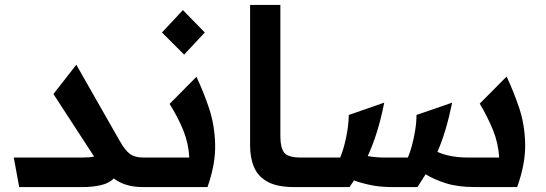

<svg xmlns="http://www.w3.org/2000/svg" viewBox="-20 -760 2219 780"><path d="M58 0 36 -120H318Q344 -120 363 -124L361 -126L197 -378L290 -497L465 -190Q488 -149 508 -134.5Q528 -120 561 -120H571V0H561Q526 0 497 -8Q468 -16 442 -35Q423 -15 388.5 -7.5Q354 0 318 0Z M571 -120H749Q746 -177 725 -229.5Q704 -282 669 -338L778 -448Q807 -387 829.5 -319.5Q852 -252 854 -173Q856 -94 823 0H571Q541 0 541 -61Q541 -120 571 -120ZM728 -538 638 -628 723 -719 812 -628Z M1175 0Q1107 0 1068 -21Q1029 -42 1012.5 -80Q996 -118 996 -169V-740H1119V-206Q1119 -160 1134.5 -140Q1150 -120 1203 -120H1241V0Z M1241 -120H1362Q1375 -150 1385.5 -198.5Q1396 -247 1397 -293L1541 -343Q1527 -274 1511 -223Q1495 -172 1474 -126Q1506 -120 1543 -120H1637Q1645 -138 1653 -167Q1661 -196 1666.5 -229.5Q1672 -263 1672 -293L1817 -343Q1792 -222 1757 -143Q1808 -120 1881 -120H2008Q2004 -180 1982.5 -232.5Q1961 -285 1929 -339L2038 -449Q2067 -388 2089.5 -320.5Q2112 -253 2113.5 -174Q2115 -95 2081 0H1911Q1840 0 1791.5 -15.5Q1743 -31 1709 -52Q1694 -28 1676 0H1575Q1525 0 1486.5 -8Q1448 -16 1418 -27Q1410 -14 1400 0H1241Q1211 0 1211 -61Q1211 -120 1241 -120Z"/></svg>

Font: Readex Pro Medium
Style: Regular
Weight: 500
Designer: Bonnie Shaver-Troup, Thomas Jockin
Foundry: Lexend
Version: Version 1.204; ttfautohint (v1.8.4.7-5d5b)